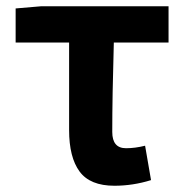

<svg xmlns="http://www.w3.org/2000/svg" viewBox="-20 -580 588 614"><path d="M346 14Q268 14 234.5 -31.5Q201 -77 201 -164V-444H30V-553L112 -560H519V-444H344Q339 -271 339 -158Q339 -106 383 -106Q412 -106 444 -114L463 -4Q405 14 346 14Z"/></svg>

Font: Swei Fan Sans CJK TC
Style: Bold
Weight: 700
Version: Version 2.130